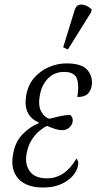

<svg xmlns="http://www.w3.org/2000/svg" viewBox="-20 -827 431 857"><path d="M172 10Q97 10 61.5 -30Q26 -70 38 -137Q47 -193 80.5 -227.5Q114 -262 153 -277L154 -280Q119 -294 104 -324.5Q89 -355 97 -401Q105 -448 132.5 -479.5Q160 -511 198 -527.5Q236 -544 277 -544Q347 -544 371.5 -513Q396 -482 389 -442Q385 -422 371.5 -408Q358 -394 325 -394Q334 -444 323.5 -475Q313 -506 266 -506Q223 -506 194.5 -477Q166 -448 158 -402Q149 -354 165 -327.5Q181 -301 201 -297Q224 -303 248.5 -308.5Q273 -314 293 -314Q298 -311 302 -303Q306 -295 304 -282Q301 -268 288.5 -257Q276 -246 258 -246Q243 -246 227.5 -251Q212 -256 190 -265Q176 -259 157 -243.5Q138 -228 122 -203.5Q106 -179 99 -143Q90 -95 112.5 -63Q135 -31 190 -31Q270 -31 321 -119Q325 -115 328 -107.5Q331 -100 328 -87Q324 -65 305.5 -43Q287 -21 253.5 -5.5Q220 10 172 10ZM283 -606 262 -616 313 -781Q319 -801 332.5 -805Q346 -809 361.5 -803Q377 -797 389 -785L387 -773Z"/></svg>

Font: Noto Serif ExtraCondensed Light
Style: Italic
Weight: 300
Width: 2
Italic angle: -12°
Designer: Monotype Design Team
Foundry: Monotype Imaging Inc.
Version: Version 2.014; ttfautohint (v1.8.4.7-5d5b)